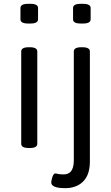

<svg xmlns="http://www.w3.org/2000/svg" viewBox="-20 -772 581 1004"><path d="M139 -752H127C99 -752 87 -744 87 -730V-671C87 -657 99 -649 127 -649H139C167 -649 179 -657 179 -671V-730C179 -744 167 -752 139 -752ZM414 -752H402C374 -752 362 -744 362 -730V-671C362 -657 374 -649 402 -649H414C442 -649 454 -657 454 -671V-730C454 -744 442 -752 414 -752ZM135 -525H131C103 -525 91 -517 91 -503V-20C91 -6 103 2 131 2H135C163 2 175 -6 175 -20V-503C175 -517 163 -525 135 -525ZM410 -525H406C378 -525 366 -517 366 -503V66C366 126 341 140 312 140C283 140 278 135 269 135C255 135 248 174 248 182C248 209 294 212 321 212C371 212 450 190 450 74V-503C450 -517 438 -525 410 -525Z"/></svg>

Font: Asap
Style: Regular
Weight: 400
Designer: Pablo Cosgaya
Foundry: Pablo Cosgaya
Version: Version 1.007;PS 001.007;hotconv 1.0.70;makeotf.lib2.5.58329